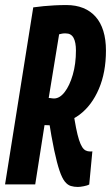

<svg xmlns="http://www.w3.org/2000/svg" viewBox="-36 -730 439 760"><path d="M-16 0 95.6 -700.8Q116.4 -703.8 137 -705.7Q157.6 -707.6 179.7 -708.8Q201.8 -710 227.2 -710Q264.2 -710 293.2 -698.3Q322.2 -686.6 342.4 -663.9Q362.6 -641.2 373 -607.4Q383.4 -573.6 383.4 -529.8Q383.4 -443.6 355.3 -378Q327.2 -312.4 278.8 -276Q230.4 -239.6 169.2 -239.6L170.4 -234Q160.6 -234 155.2 -234.3Q149.8 -234.6 146.3 -234.6Q142.8 -234.6 140.2 -234.6L103.4 0ZM272.2 10Q257.6 10 244.6 6.2Q231.6 2.4 220.6 -11.3Q209.6 -25 199.5 -54.7Q189.4 -84.4 178.6 -135.1Q167.8 -185.8 155.6 -264.4L253.4 -293.2Q259.4 -252.2 265.1 -223.6Q270.8 -195 276.7 -176.7Q282.6 -158.4 289.1 -148.2Q295.6 -138 303.5 -134.2Q311.4 -130.4 320.6 -130.4Q322.6 -130.4 324.8 -130.4Q327 -130.4 329.6 -131L317.2 0.4Q310.6 4.2 295.8 7.1Q281 10 272.2 10ZM177.6 -340.2Q200.4 -340.2 220 -365.6Q239.6 -391 252.1 -434.1Q264.6 -477.2 264.6 -530.4Q264.6 -546.2 262.2 -559Q259.8 -571.8 255 -580.4Q250.2 -589 242.6 -593.4Q235 -597.8 224.2 -597.8Q221.6 -597.8 218.4 -597.8Q215.2 -597.8 212.1 -597.3Q209 -596.8 205.6 -596Q202.2 -595.2 198 -594.2L156.8 -342.2Q160 -342.2 163.5 -341.7Q167 -341.2 170.7 -340.7Q174.4 -340.2 177.6 -340.2Z"/></svg>

Font: Georama ExtraCondensed Thin
Style: Italic
Weight: 100
Width: 2
Italic angle: -9°
Designer: Jean-Baptiste Levee
Foundry: Production Type
Version: Version 1.001